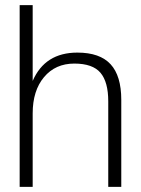

<svg xmlns="http://www.w3.org/2000/svg" viewBox="-20 -732 552 752"><path d="M455 0H404V-335Q404 -411 373.5 -447Q343 -483 271 -483Q197 -483 152.5 -430Q108 -377 108 -288V0H57V-712H108V-415Q156 -526 283 -526Q371 -526 413 -480.5Q455 -435 455 -341Z"/></svg>

Font: Creato Display Light
Style: Regular
Weight: 300
Version: Version 1.000